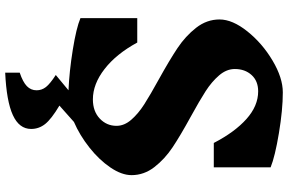

<svg xmlns="http://www.w3.org/2000/svg" viewBox="-205 -641 1110 740"><g transform="rotate(90 350.0 -271.0)"><path d="M450 -1Q430 17 414 31Q398 45 387 55Q439 86 458 110Q477 134 477 164Q477 210 423.5 234.5Q370 259 260 264V208Q296 196 312 180.5Q328 165 328 143Q328 123 315.5 107Q303 91 269 69L328 20Q256 17 172 3.5Q88 -10 50 -26V-245H144Q188 -164 246 -119Q304 -74 363 -74Q409 -74 437 -100.5Q465 -127 465 -165Q465 -195 441.5 -222Q418 -249 382 -272Q346 -295 286 -328Q212 -369 165.5 -400Q119 -431 87 -472Q55 -513 55 -562Q55 -612 101 -669.5Q147 -727 213.5 -766.5Q280 -806 336 -806Q403 -806 493 -791Q583 -776 625 -759V-540H531Q489 -621 438.5 -666Q388 -711 332 -711Q292 -711 269 -685.5Q246 -660 246 -621Q246 -589 270.5 -560.5Q295 -532 331.5 -508.5Q368 -485 430 -451Q503 -411 548 -381Q593 -351 624 -311Q655 -271 655 -223Q655 -185 625.5 -141.5Q596 -98 548.5 -60.5Q501 -23 450 -1Z"/></g></svg>

Font: InknutAntiqua
Style: Bold
Weight: 700
Designer: Claus Eggers Srensen
Foundry: Claus Eggers Srensen
Version: Version 1.000; ttfautohint (v1.2) -l 7 -r 28 -G 50 -x 13 -D 